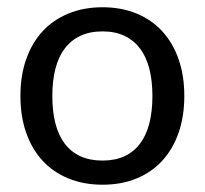

<svg xmlns="http://www.w3.org/2000/svg" viewBox="-20 -505 567 532"><path d="M264.2 -484.9Q316.4 -484.9 358.4 -467.5Q400.4 -450.2 429.7 -418.2Q459 -386.2 474.9 -340.8Q490.7 -295.4 490.7 -239.3Q490.7 -182.6 474.9 -137.2Q459 -91.8 429.7 -59.8Q400.4 -27.8 358.4 -10.5Q316.4 6.8 264.2 6.8Q211.9 6.8 169.7 -10.5Q127.4 -27.8 97.9 -59.8Q68.4 -91.8 52.5 -137.2Q36.6 -182.6 36.6 -239.3Q36.6 -295.4 52.5 -340.8Q68.4 -386.2 97.9 -418.2Q127.4 -450.2 169.7 -467.5Q211.9 -484.9 264.2 -484.9ZM264.2 -60.1Q298.8 -60.1 324.7 -72Q350.6 -84 367.9 -106.9Q385.3 -129.9 393.8 -163.1Q402.3 -196.3 402.3 -238.8Q402.3 -281.2 393.8 -314.5Q385.3 -347.7 367.9 -370.6Q350.6 -393.6 324.7 -405.8Q298.8 -418 264.2 -418Q229 -418 202.9 -405.8Q176.8 -393.6 159.4 -370.6Q142.1 -347.7 133.5 -314.5Q125 -281.2 125 -238.8Q125 -196.3 133.5 -163.1Q142.1 -129.9 159.4 -106.9Q176.8 -84 202.9 -72Q229 -60.1 264.2 -60.1Z"/></svg>

Font: Carlito
Style: Regular
Weight: 400
Designer: Lukasz Dziedzic
Foundry: tyPoland Lukasz Dziedzic
Version: Version 1.104